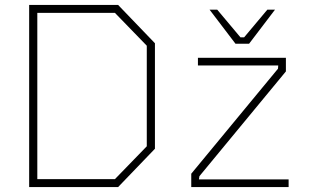

<svg xmlns="http://www.w3.org/2000/svg" viewBox="-20 -757 1261 777"><path d="M98 0V-737H458L607 -582V-155L458 0ZM933 -580 828 -718H859L953 -606H968L1062 -718H1093L988 -580ZM131 -32H445L574 -165V-572L445 -705H131ZM754 0V-54L1105 -479L1106 -492H781V-523H1137V-468L787 -44L785 -31H1148V0Z"/></svg>

Font: Tomorrow ExtraLight
Style: Regular
Weight: 275
Designer: Tony de Marco, Monica Rizzolli
Foundry: Just in Type
Version: Version 2.002